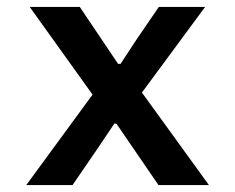

<svg xmlns="http://www.w3.org/2000/svg" viewBox="-20 -536 680 556"><path d="M56 0 248 -262 66 -516H211L322 -351H329L377 -424L440 -516H574L391 -268L585 0H439L317 -178H311L262 -105L190 0Z"/></svg>

Font: Writer SemiBold
Style: Regular
Weight: 600
Monospace: yes
Designer: Mike Abbink, Paul van der Laan, Pieter van Rosmalen
Foundry: Bold Monday
Version: Version 2.001 2020